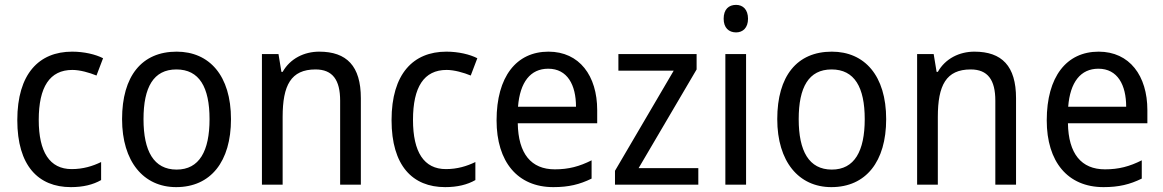

<svg xmlns="http://www.w3.org/2000/svg" viewBox="-20 -758 4775 788"><path d="M271 10C321 10 362 0 395 -19V-93C360 -76 321 -64 274 -64C184 -64 139 -134 139 -266C139 -401 184 -471 277 -471C308 -471 347 -460 376 -448L403 -519C372 -535 325 -546 276 -546C140 -546 51 -455 51 -265C51 -78 137 10 271 10Z M928 -269C928 -448 839 -546 705 -546C562 -546 481 -446 481 -269C481 -95 569 10 703 10C845 10 928 -95 928 -269ZM569 -269C569 -400 610 -473 704 -473C798 -473 840 -400 840 -269C840 -138 798 -62 705 -62C611 -62 569 -138 569 -269Z M1290 -546C1229 -546 1171 -518 1140 -463H1135L1123 -536H1055V0H1140V-278C1140 -408 1174 -473 1275 -473C1345 -473 1376 -430 1376 -345V0H1461V-355C1461 -487 1403 -546 1290 -546Z M1807 10C1857 10 1898 0 1931 -19V-93C1896 -76 1857 -64 1810 -64C1720 -64 1675 -134 1675 -266C1675 -401 1720 -471 1813 -471C1844 -471 1883 -460 1912 -448L1939 -519C1908 -535 1861 -546 1812 -546C1676 -546 1587 -455 1587 -265C1587 -78 1673 10 1807 10Z M2231 -546C2099 -546 2018 -443 2018 -264C2018 -94 2104 10 2251 10C2314 10 2359 -1 2408 -25V-100C2358 -75 2314 -63 2257 -63C2160 -63 2107 -127 2105 -252H2431V-306C2431 -447 2358 -546 2231 -546ZM2230 -476C2309 -476 2344 -409 2344 -320H2106C2114 -421 2157 -476 2230 -476Z M2846 0V-68H2601L2839 -473V-536H2518V-468H2745L2504 -57V0Z M3001 -738C2971 -738 2950 -720 2950 -681C2950 -644 2971 -625 3001 -625C3029 -625 3050 -644 3050 -681C3050 -719 3029 -738 3001 -738ZM3042 -536H2957V0H3042Z M3617 -269C3617 -448 3528 -546 3394 -546C3251 -546 3170 -446 3170 -269C3170 -95 3258 10 3392 10C3534 10 3617 -95 3617 -269ZM3258 -269C3258 -400 3299 -473 3393 -473C3487 -473 3529 -400 3529 -269C3529 -138 3487 -62 3394 -62C3300 -62 3258 -138 3258 -269Z M3979 -546C3918 -546 3860 -518 3829 -463H3824L3812 -536H3744V0H3829V-278C3829 -408 3863 -473 3964 -473C4034 -473 4065 -430 4065 -345V0H4150V-355C4150 -487 4092 -546 3979 -546Z M4489 -546C4357 -546 4276 -443 4276 -264C4276 -94 4362 10 4509 10C4572 10 4617 -1 4666 -25V-100C4616 -75 4572 -63 4515 -63C4418 -63 4365 -127 4363 -252H4689V-306C4689 -447 4616 -546 4489 -546ZM4488 -476C4567 -476 4602 -409 4602 -320H4364C4372 -421 4415 -476 4488 -476Z"/></svg>

Font: Noto Sans Lao SemiCondensed
Style: Regular
Weight: 400
Width: 4
Designer: Monotype Design Team
Foundry: Monotype Imaging Inc.
Version: Version 2.004